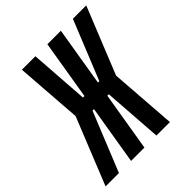

<svg xmlns="http://www.w3.org/2000/svg" viewBox="-243 -865 996 996"><g transform="rotate(-45 254.5 -367.5)"><path d="M-42 0 106 -368 79 -735H178L201 -409H212L266 -735H365L311 -409H321L453 -735H551L403 -368L430 0H331L308 -326H297L243 0H145L199 -326H188L56 0Z"/></g></svg>

Font: Iosevka Curly XBdObl
Style: Regular
Weight: 800
Italic angle: -9°
Monospace: yes
Designer: Belleve Invis
Foundry: Belleve Invis
Version: Version 11.1.0; ttfautohint (v1.8.3)